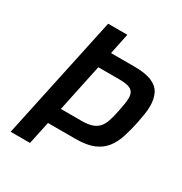

<svg xmlns="http://www.w3.org/2000/svg" viewBox="-162 -808 880 928"><g transform="rotate(30 278.0 -344.0)"><path d="M28 0 175 -688H282L258 -572H388Q451 -572 486.5 -556.5Q522 -541 536 -512Q550 -483 550 -443Q550 -422 546 -397.5Q542 -373 537 -347Q527 -299 514 -258.5Q501 -218 478 -188.5Q455 -159 416.5 -143Q378 -127 317 -127H163L136 0ZM183 -217H297Q333 -217 355.5 -224.5Q378 -232 392 -247.5Q406 -263 414.5 -288.5Q423 -314 430 -350Q435 -374 438 -392.5Q441 -411 441 -426Q441 -446 433 -458.5Q425 -471 406.5 -476.5Q388 -482 354 -482H239Z"/></g></svg>

Font: Saira SemiCondensed Medium
Style: Italic
Weight: 500
Width: 4
Italic angle: -12°
Designer: Hector Gatti with collaboration of the Omnibus-Type team
Foundry: Omnibus-Type
Version: Version 1.101